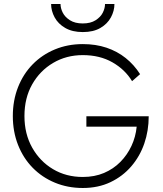

<svg xmlns="http://www.w3.org/2000/svg" viewBox="-20 -929 811 958"><path d="M411 -297H662Q657 -246 636 -201Q615 -156 580.5 -121Q546 -86 499 -66Q452 -46 393 -46Q310 -46 244.5 -85Q179 -124 140.5 -192.5Q102 -261 102 -350Q102 -440 140.5 -508Q179 -576 245 -615Q311 -654 393 -654Q478 -654 541 -618Q604 -582 639 -524L679 -559Q649 -606 607 -639.5Q565 -673 511.5 -691Q458 -709 393 -709Q318 -709 254 -682.5Q190 -656 143 -608Q96 -560 70 -494Q44 -428 44 -350Q44 -272 70 -206Q96 -140 143 -92Q190 -44 254 -17.5Q318 9 393 9Q470 9 531 -20Q592 -49 635 -99Q678 -149 700 -213Q722 -277 722 -349H411ZM235 -909Q235 -875 252.5 -842.5Q270 -810 305.5 -789.5Q341 -769 393 -769Q446 -769 481 -789.5Q516 -810 533.5 -842.5Q551 -875 551 -909H504Q504 -888 493 -866Q482 -844 457 -828Q432 -812 393 -812Q354 -812 329 -828Q304 -844 293 -866Q282 -888 282 -909Z"/></svg>

Font: Jost Light
Style: Regular
Weight: 300
Version: Version 3.710